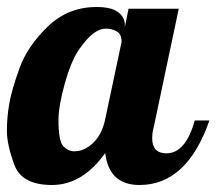

<svg xmlns="http://www.w3.org/2000/svg" viewBox="-33 -525 621 551"><path d="M134.8 -180.2Q134.8 -119.6 148.9 -105.2Q163.1 -90.8 179.7 -90.8Q209 -90.8 233.9 -114.5Q258.8 -138.2 268.1 -179.2L315.9 -404.8Q315.9 -427.7 301.5 -435.3Q287.1 -442.9 270.5 -442.9Q253.9 -442.9 235.1 -429.2Q216.3 -415.5 193.6 -382.6Q170.9 -349.6 152.8 -284.9Q134.8 -220.2 134.8 -180.2ZM244.1 -504.9Q286.6 -504.9 305.9 -490.2Q325.2 -475.6 325.2 -454.1V-446.8L335.9 -500H480L408.2 -160.2Q403.8 -145 403.8 -127.9Q403.8 -85 444.8 -85Q499.5 -85 525.9 -179.2H567.9Q503.4 5.9 367.2 5.9Q279.8 5.9 269 -85.9Q203.6 5.9 116.2 5.9Q29.3 5.9 8.1 -52.2Q-13.2 -110.4 -13.2 -149.4Q-13.2 -188.5 -6.3 -227.8Q0.5 -267.1 23.2 -329.8Q45.9 -392.6 104 -448.7Q162.1 -504.9 244.1 -504.9Z"/></svg>

Font: Lobster-Regular
Style: Regular
Weight: 400
Designer: Pablo Impallari
Foundry: Pablo Impallari
Version: Version 1.007; ttfautohint (v1.1) -l 8 -r 50 -G 50 -x 14 -D 